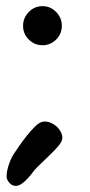

<svg xmlns="http://www.w3.org/2000/svg" viewBox="-20 -528 294 624"><path d="M181 -444Q181 -418 162.5 -399.5Q144 -381 118 -381Q92 -381 73.5 -399.5Q55 -418 55 -444Q55 -470 73.5 -489Q92 -508 118 -508Q144 -508 162.5 -489Q181 -470 181 -444ZM28 76Q14 74 6 60Q1 53 1.5 41.5Q2 30 5.5 17.5Q9 5 14 -7Q19 -19 25 -28Q31 -37 42 -53Q53 -69 66 -85.5Q79 -102 92.5 -115.5Q106 -129 117 -132Q130 -135 143.5 -129.5Q157 -124 166.5 -114.5Q176 -105 180.5 -92.5Q185 -80 180 -69Q176 -60 164 -47Q152 -34 138 -20.5Q124 -7 111 5.5Q98 18 92 25Q87 32 79.5 41Q72 50 63.5 58.5Q55 67 46 72Q37 77 28 76Z"/></svg>

Font: BM JUA 
Style: Regular
Weight: 400
Designer: BONGJIN KIM, JAEHYUN KEUM, JUHEE TAE
Foundry: WOOWA BROTHERS Corporation.
Version: Version 1.000